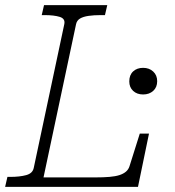

<svg xmlns="http://www.w3.org/2000/svg" viewBox="-39 -730 683 750"><path d="M380 -710 371 -671H355Q328 -671 307 -668Q286 -665 273.5 -657.5Q261 -650 258 -635L131 -37H333Q365 -37 388.5 -39Q412 -41 427.5 -46Q443 -51 453 -59.5Q463 -68 467 -81L507 -208H543L500 0H-19L-10 -39H1Q38 -39 63.5 -46Q89 -53 93 -75L212 -635Q217 -657 194.5 -664Q172 -671 135 -671H124L133 -710ZM575 -413Q575 -389 559.5 -375Q544 -361 520 -361Q496 -361 481 -375Q466 -389 466 -412Q466 -437 481 -451Q496 -465 520 -465Q544 -465 559.5 -450.5Q575 -436 575 -413Z"/></svg>

Font: Roboto Serif Thin
Style: Italic
Weight: 250
Italic angle: -10°
Version: Version 1.007